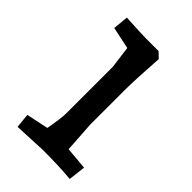

<svg xmlns="http://www.w3.org/2000/svg" viewBox="-162 -559 625 625"><g transform="rotate(45 150.5 -246.5)"><path d="M288 -54 281 5Q232 0 152 0L41 5L36 -45L112 -61Q122 -117 122 -137V-353L112 -429L36 -445L41 -498Q113 -494 133 -494H191L210 -476Q203 -373 203 -323V-167L210 -61Z"/></g></svg>

Font: Andada
Style: Regular
Weight: 400
Designer: Carolina Giovagnoli
Foundry: Carolina Giovagnoli
Version: Version 1.003